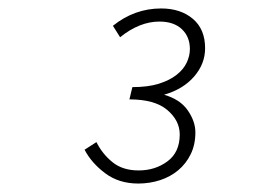

<svg xmlns="http://www.w3.org/2000/svg" viewBox="-20 -828 640 454"><path d="M307 -394Q261 -394 228.5 -418.5Q196 -443 180 -474L208 -492Q222 -464 246 -444.5Q270 -425 308 -425Q347 -425 376 -446.5Q405 -468 405 -510Q405 -543 375.5 -568Q346 -593 286 -593L293 -622Q330 -622 355.5 -630Q381 -638 397.5 -651Q414 -664 421.5 -680Q429 -696 429 -712Q429 -741 410 -759Q391 -777 357 -777Q310 -777 264 -740L247 -767Q298 -808 361 -808Q407 -808 436 -783.5Q465 -759 465 -714Q465 -677 439 -647Q413 -617 368 -604Q406 -593 424 -567Q442 -541 442 -515Q442 -486 431 -463.5Q420 -441 401.5 -425.5Q383 -410 358.5 -402Q334 -394 307 -394Z"/></svg>

Font: Source Code Pro Light
Style: Italic
Weight: 300
Italic angle: -11°
Monospace: yes
Designer: Paul D. Hunt, Teo Tuominen
Foundry: Adobe Systems Incorporated
Version: Version 1.050;PS 1.000;hotconv 16.6.51;makeotf.lib2.5.65220